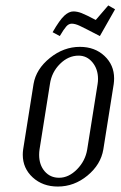

<svg xmlns="http://www.w3.org/2000/svg" viewBox="-20 -684 442 704"><path d="M63.5 -116.7Q63.5 -126 64.9 -136.2L103 -376Q112.3 -430.7 162.8 -471.4Q213.4 -512.2 272.9 -512.2Q327.6 -512.2 363 -479Q398.4 -445.8 398.4 -396.5Q398.4 -386.2 397 -376L358.9 -136.2Q349.6 -80.6 300.8 -40.3Q252 0 191.9 0Q136.7 0 100.1 -33.4Q63.5 -66.9 63.5 -116.7ZM123.5 -116.2Q123.5 -79.6 143.8 -55.9Q164.1 -32.2 196.8 -32.2Q231.9 -32.2 262.5 -63.2Q293 -94.2 299.8 -136.2L337.9 -376Q339.4 -385.3 339.4 -394.5Q339.4 -430.7 319.1 -455.3Q298.8 -480 268.1 -480Q230.5 -480 200 -449.7Q169.4 -419.4 163.1 -376L125 -136.2Q123.5 -126 123.5 -116.2ZM172.9 -565.9Q198.7 -610.8 215.8 -626.5Q232.9 -642.1 249 -642.1Q263.2 -642.1 279.1 -636Q294.9 -629.9 331.1 -610.8L377 -664.1L401.9 -649.9L346.2 -551.8Q289.1 -581.5 272.2 -589.4Q255.4 -597.2 243.2 -597.2Q231.9 -597.2 222.9 -586.9Q213.9 -576.7 199.2 -551.8Z"/></svg>

Font: Gawaa
Style: Italic
Weight: 400
Designer: T. Christopher White
Version: Version 1.0